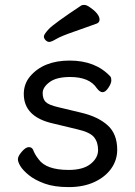

<svg xmlns="http://www.w3.org/2000/svg" viewBox="-20 -739 550 783"><path d="M375 -643Q326 -625 278 -608.5Q230 -592 209.5 -580Q189 -568 181 -568Q173 -568 166 -575Q159 -582 159 -590.5Q159 -599 179 -620.5Q199 -642 312 -717Q316 -719 324.5 -719Q333 -719 347 -709Q386 -682 386 -659Q386 -648 375 -643ZM194 -236Q77 -263 77 -356Q77 -397 103 -428Q158 -492 264 -492Q370 -492 430 -427Q434 -423 434 -411Q434 -399 422 -381Q410 -363 398.5 -363Q387 -363 375 -379Q345 -425 266 -425Q210 -425 182 -404Q154 -383 154 -359.5Q154 -336 166 -323.5Q178 -311 217 -302L313 -279Q380 -263 419 -228Q458 -193 458 -128Q458 -86 433.5 -51.5Q409 -17 364.5 3.5Q320 24 260.5 24Q201 24 161.5 9.5Q122 -5 98 -24.5Q74 -44 63.5 -61Q53 -78 53 -90Q53 -102 69 -120.5Q85 -139 97.5 -139Q110 -139 115 -128Q122 -109 137 -90Q168 -46 260 -46Q319 -46 349.5 -70.5Q380 -95 380 -127Q380 -159 363.5 -179.5Q347 -200 294 -212Z"/></svg>

Font: LXGW WenKai Medium
Style: Regular
Weight: 500
Designer: LXGW / Fontworks Inc.
Foundry: LXGW / Fontworks Inc.
Version: Version 1.501; October 10, 2024